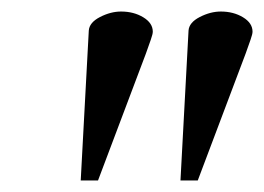

<svg xmlns="http://www.w3.org/2000/svg" viewBox="-20 -731 458 333"><path d="M233 -638 150 -418H120L134 -678Q135 -692 153.5 -701.5Q172 -711 190 -711Q212 -711 228.5 -701Q245 -691 245 -676Q245 -672 241.5 -662Q238 -652 233 -638ZM406 -638 323 -418H293L307 -678Q308 -692 326.5 -701.5Q345 -711 363 -711Q385 -711 401.5 -701Q418 -691 418 -676Q418 -672 414.5 -662Q411 -652 406 -638Z"/></svg>

Font: Tiro Telugu
Style: Italic
Weight: 400
Italic angle: -11°
Designer: Telugu: John Hudson & Fiona Ross, assisted by Kaja Sojewska. Latin: John Hudson with Paul Hanslow, assisted by Kaja Soje
Foundry: Tiro Typeworks Ltd.
Version: Version 1.52